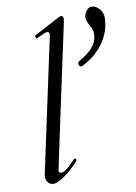

<svg xmlns="http://www.w3.org/2000/svg" viewBox="-92 -883 679 956"><g transform="rotate(-10 247.5 -405.0)"><path d="M64.9 -41.5C64 -37.1 63.5 -32.7 63.5 -28.3C63.5 -3.4 80.6 13.2 100.1 13.2C141.1 13.2 223.6 -65.9 233.9 -85L224.6 -94.2C214.4 -84.5 172.9 -34.7 147.9 -34.7C141.1 -34.7 135.7 -39.6 135.7 -45.4V-47.4C135.7 -48.3 137.7 -61.5 290.5 -772.5C292 -778.3 292.5 -782.7 292.5 -787.1C292.5 -797.4 289.1 -803.2 281.2 -803.2C274.9 -803.2 272.9 -801.8 135.7 -728.5L142.1 -713.4C189.5 -735.8 189 -736.3 199.7 -736.3C207.5 -736.3 210.4 -731.9 210.4 -724.1C210.4 -720.7 209.5 -716.3 208.5 -711.4ZM335.4 -568.4C330.6 -565.4 324.7 -562 324.7 -554.2C324.7 -546.4 329.6 -538.6 337.9 -538.6C339.4 -538.6 340.8 -539.1 342.8 -540C429.7 -582.5 494.6 -662.1 494.6 -760.7C494.6 -789.6 469.2 -822.8 438.5 -822.8C409.7 -822.8 399.4 -782.2 399.4 -777.3C399.4 -744.6 428.2 -721.7 428.2 -688.5C428.2 -628.9 380.4 -595.2 335.4 -568.4Z"/></g></svg>

Font: Cardo
Style: Italic
Weight: 400
Designer: David J. Perry
Foundry: David J. Perry
Version: Version 0.99